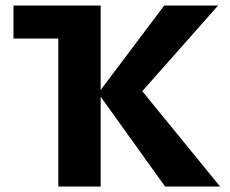

<svg xmlns="http://www.w3.org/2000/svg" viewBox="-20 -678 837 698"><path d="M29 -538V-658H297V-538ZM580 0 337 -339 577 -658H773L456 -300V-397L780 0ZM192 0V-658H346V0Z"/></svg>

Font: Ysabeau SC ExtraBold
Style: Regular
Weight: 800
Designer: Christian Thalmann (Catharsis Fonts)
Version: Version 2.001;gftools[0.9.30]; featfreeze: smcp